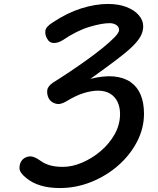

<svg xmlns="http://www.w3.org/2000/svg" viewBox="-20 -949 798 970"><path d="M282 1Q227.5 1 185.2 -11.8Q143 -24.5 113.5 -49Q79 -76 78.5 -98.8Q78 -121.5 89.5 -137.5Q102.5 -155 126.2 -158.5Q150 -162 183.5 -137.5Q203.5 -122.5 231 -114.2Q258.5 -106 297.5 -106Q345 -106 395.2 -127.5Q445.5 -149 489 -186Q532.5 -223 559.5 -271.2Q586.5 -319.5 586.5 -373.5Q586.5 -407 574 -433.8Q561.5 -460.5 536.5 -475.8Q511.5 -491 474.5 -491Q443.5 -491 403.2 -478.8Q363 -466.5 315 -437Q285 -418.5 260.8 -425.5Q236.5 -432.5 226 -452.5Q216 -473 218.8 -493.5Q221.5 -514 248.5 -532Q287 -556 331.8 -586Q376.5 -616 420.5 -647.5Q464.5 -679 501 -708.8Q537.5 -738.5 559.5 -761.5Q581.5 -784.5 581.5 -797Q581.5 -814 567.2 -823Q553 -832 534 -832Q494 -832 431 -813Q368 -794 297.5 -746.5Q274 -731.5 252 -731.8Q230 -732 219 -752Q207 -771.5 209 -792.5Q211 -813.5 246 -835.5Q319 -884 390.2 -906.5Q461.5 -929 525.5 -929Q579 -929 619 -913.5Q659 -898 681.2 -872.2Q703.5 -846.5 703.5 -816.5Q703.5 -790 690 -765.2Q676.5 -740.5 645.8 -711.2Q615 -682 563.5 -643.2Q512 -604.5 436.5 -550.5Q504 -567.5 554.8 -562.8Q605.5 -558 639.5 -534.5Q673.5 -511 690.5 -470.5Q707.5 -430 707.5 -374.5Q707.5 -301 672.5 -233.5Q637.5 -166 577.5 -113.2Q517.5 -60.5 441 -29.8Q364.5 1 282 1Z"/></svg>

Font: Edu AU VIC WA NT Hand SemiBold
Style: Regular
Weight: 600
Version: Version 1.001